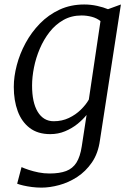

<svg xmlns="http://www.w3.org/2000/svg" viewBox="-20 -588 589 856"><path d="M425.5 38Q417.5 96 389.8 136.2Q362 176.5 323.8 201.2Q285.5 226 243.8 237.2Q202 248.5 165 248.5Q143.5 248.5 122.2 245.8Q101 243 83.8 239Q66.5 235 56.5 231L76 157Q89 163 108.8 169.5Q128.5 176 152.2 180.8Q176 185.5 201 185.5Q245.5 185.5 274.8 174.5Q304 163.5 320.8 137Q337.5 110.5 344.5 64.5L366 -75.5Q349 -54.5 324.8 -35Q300.5 -15.5 270 -2.8Q239.5 10 204 10Q148.5 10 112.5 -17.5Q76.5 -45 59 -92.5Q41.5 -140 41.5 -200.5Q41.5 -246.5 54.8 -297.2Q68 -348 94 -396Q120 -444 158 -483Q196 -522 245.5 -545Q295 -568 355.5 -568Q384.5 -568 413 -561.8Q441.5 -555.5 461.5 -547L519 -568ZM428 -494Q411 -507.5 388.8 -513.2Q366.5 -519 343.5 -519Q298.5 -519 263 -499Q227.5 -479 201.2 -445.5Q175 -412 157.5 -371Q140 -330 131.5 -287.2Q123 -244.5 123 -206.5Q123 -169 129.2 -139.8Q135.5 -110.5 148 -89.8Q160.5 -69 178.5 -58.2Q196.5 -47.5 219.5 -47.5Q256.5 -47.5 287 -62Q317.5 -76.5 340.2 -98.8Q363 -121 376 -144Z"/></svg>

Font: Merriweather Light
Style: Italic
Weight: 300
Italic angle: -7.8°
Designer: Eben Sorkin
Foundry: Eben Sorkin
Version: Version 2.101